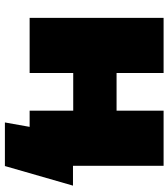

<svg xmlns="http://www.w3.org/2000/svg" viewBox="28 -615 688 784"><g transform="rotate(90 372.0 -223.0)"><path d="M738 -177H657V-547H432V-355H278V-547H53V0H278V-178H432V0H498L480 101H658Z"/></g></svg>

Font: Montserrat Custom Black
Style: Regular
Weight: 900
Designer: Julieta Ulanovsky
Foundry: Julieta Ulanovsky
Version: Version 7.200